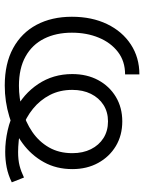

<svg xmlns="http://www.w3.org/2000/svg" viewBox="80 -668 601 800"><g transform="rotate(90 380.0 -268.5)"><path d="M336.9 11.7Q245.1 11.7 181.2 -23.2Q117.2 -58.1 83.7 -121.1Q50.3 -184.1 50.3 -268.1Q50.3 -351.1 80.8 -414.6Q111.3 -478 165.8 -513.7Q220.2 -549.3 290.5 -549.3V-489.7Q235.8 -489.7 197 -460Q158.2 -430.2 137.5 -380.1Q116.7 -330.1 116.7 -268.1Q116.7 -202.1 141.6 -152.3Q166.5 -102.5 215.8 -75Q265.1 -47.4 337.9 -47.4Q389.2 -47.4 439.2 -61.3Q489.3 -75.2 530 -103Q570.8 -130.9 594.7 -172.6Q618.7 -214.4 618.7 -270Q618.7 -314 602.1 -347.4Q585.4 -380.9 555.7 -399.7Q525.9 -418.5 486.3 -418.5Q447.3 -418.5 417.7 -399.7Q388.2 -380.9 371.6 -347.4Q355 -314 355 -269.5Q355 -217.8 376.2 -176.5Q397.5 -135.3 433.6 -106Q469.7 -76.7 515.1 -60.5Q538.6 -49.3 566.2 -46.6Q593.8 -43.9 613.8 -43.9Q646.5 -43.9 670.7 -50Q694.8 -56.2 720.2 -68.4L740.2 -17.6Q709 -2.4 677.7 3.7Q646.5 9.8 612.8 9.8Q569.3 9.8 523.4 -0.5Q477.5 -10.7 439.5 -32.2Q372.1 -65.4 330.6 -127.7Q289.1 -189.9 289.1 -269.5Q289.1 -330.6 314.2 -377.4Q339.4 -424.3 384 -451.2Q428.7 -478 486.3 -478Q544.4 -478 589.1 -451.2Q633.8 -424.3 659.4 -377.4Q685.1 -330.6 685.1 -270Q685.1 -203.6 656.2 -151.4Q627.4 -99.1 577.9 -62.7Q528.3 -26.4 466.1 -7.3Q403.8 11.7 336.9 11.7Z"/></g></svg>

Font: Inter 18pt Light
Style: Regular
Weight: 300
Designer: Rasmus Andersson
Foundry: rsms
Version: Version 4.001;git-66647c0bb